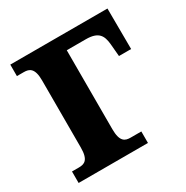

<svg xmlns="http://www.w3.org/2000/svg" viewBox="-130 -644 728 753"><g transform="rotate(-30 234.0 -268.0)"><path d="M15 0H329V-52H281C256 -52 235 -59 235 -117V-474H321C379 -474 392 -449 396 -409L401 -352H456L455 -536H15V-484H46C71 -484 92 -476 92 -420V-116C92 -59 71 -52 46 -52H15Z"/></g></svg>

Font: Noto Serif SemiCondensed
Style: Bold
Weight: 700
Width: 4
Designer: Monotype Design Team
Foundry: Monotype Imaging Inc.
Version: Version 2.015